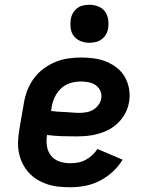

<svg xmlns="http://www.w3.org/2000/svg" viewBox="-20 -780 640 808"><path d="M276 8Q251 8 226.5 5.5Q202 3 179.5 -4.5Q157 -12 137 -24Q117 -36 101.5 -53Q86 -70 75.5 -91Q65 -112 60 -135.5Q55 -159 56 -183.5Q57 -208 61 -233L80 -343Q84 -370 94 -397Q104 -424 121 -448Q138 -472 162 -490Q186 -508 212.5 -519Q239 -530 267 -534Q295 -538 322 -538Q350 -538 377.5 -534Q405 -530 429 -520Q453 -510 473.5 -493.5Q494 -477 506.5 -454Q519 -431 523.5 -404Q528 -377 523 -350Q519 -326 507.5 -304Q496 -282 478 -264Q460 -246 438 -234.5Q416 -223 392 -216.5Q368 -210 345 -208Q322 -206 298 -206Q268 -206 238 -207Q208 -208 178 -212Q174 -189 177.5 -165.5Q181 -142 194.5 -125Q208 -108 230 -100.5Q252 -93 276 -93Q292 -93 308.5 -96Q325 -99 340 -107Q355 -115 368 -127Q381 -139 390 -153L496 -108Q479 -80 454 -57Q429 -34 399.5 -19Q370 -4 338.5 2Q307 8 276 8ZM313 -305Q328 -305 343 -307.5Q358 -310 371 -317.5Q384 -325 394 -338Q404 -351 406 -366Q409 -382 402.5 -397Q396 -412 383.5 -421Q371 -430 354.5 -433.5Q338 -437 322 -437Q307 -437 292 -434.5Q277 -432 263 -425.5Q249 -419 237 -408Q225 -397 217 -383.5Q209 -370 204 -355.5Q199 -341 197 -327L195 -313Q209 -311 224 -310Q239 -309 254 -308.5Q269 -308 283.5 -306.5Q298 -305 313 -305ZM356 -600Q337 -600 319.5 -607Q302 -614 291 -628Q280 -642 277.5 -661Q275 -680 278 -699Q280 -713 287 -725Q294 -737 305 -745.5Q316 -754 329.5 -757Q343 -760 356 -760Q375 -760 393 -753Q411 -746 421.5 -732Q432 -718 435 -699Q438 -680 435 -661Q433 -647 426 -635Q419 -623 407.5 -614.5Q396 -606 382.5 -603Q369 -600 356 -600Z"/></svg>

Font: Iosevka Curly Slab Extended
Style: Bold Italic
Weight: 700
Width: 7
Italic angle: -9°
Monospace: yes
Designer: Belleve Invis
Foundry: Belleve Invis
Version: Version 11.0.0; ttfautohint (v1.8.3)